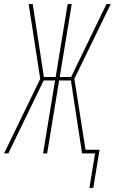

<svg xmlns="http://www.w3.org/2000/svg" viewBox="-28 -755 565 945"><path d="M412 170 440 0H376L321 -359H263L204 0H184L243 -359H187L13 0H-8L170 -367L113 -735H133L188 -376H246L305 -735H325L266 -376H322L496 -735H517L338 -367L393 -18H462L431 170Z"/></svg>

Font: Iosevka Term Curly Th Obl
Style: Regular
Weight: 100
Italic angle: -9°
Designer: Belleve Invis
Foundry: Belleve Invis
Version: Version 32.3.0